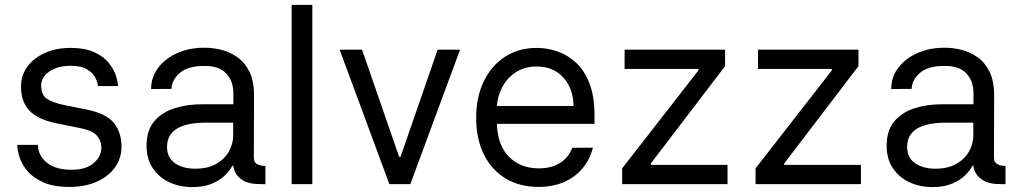

<svg xmlns="http://www.w3.org/2000/svg" viewBox="-20 -747 4129 779"><path d="M458.8 -397.7H377.1Q377.1 -409.1 368.4 -428.6Q359.7 -448.2 335.8 -464.1Q311.8 -480.1 265.6 -480.1Q215.6 -480.1 181.3 -457.6Q147 -435 147 -399.9Q147 -361.5 170.6 -345.9Q194.2 -330.3 242.9 -320.3L328.1 -303.3Q411.6 -286.6 442.3 -247.9Q473 -209.2 473 -152Q473 -105.1 446.7 -68.2Q420.5 -31.2 373 -9.9Q325.6 11.4 262.1 11.4Q197.1 11.4 155.5 -7.3Q114 -25.9 90.9 -53.6Q67.8 -81.3 58.9 -110.1Q50.1 -138.8 50.4 -159.1H134.2Q134.2 -116.1 169.9 -87.2Q205.6 -58.2 270.6 -58.2Q329.2 -58.2 360.3 -85.4Q391.3 -112.6 391.3 -147.7Q391.3 -176.1 373.2 -196.7Q355.1 -217.3 305.4 -227.3L210.2 -246.4Q134.2 -261.7 99.8 -297.8Q65.3 -333.8 65.3 -395.6Q65.3 -441.8 91.4 -477.1Q117.5 -512.4 162.8 -532.5Q208.1 -552.6 265.6 -552.6Q326 -552.6 364 -534.6Q402 -516.7 422.4 -490.6Q442.8 -464.5 450.6 -438.9Q458.5 -413.4 458.8 -397.7Z M760.7 12.1Q708.8 12.1 666.5 -7.8Q624.3 -27.7 599.4 -65.2Q574.6 -102.6 574.6 -155.5Q574.6 -218.4 606.2 -255.3Q637.8 -292.3 689.3 -308.2Q740.8 -324.2 800.4 -323.9H926.8V-368.6Q926.8 -418.3 897.7 -449.2Q868.6 -480.1 810.4 -479.4Q742.2 -480.1 709.2 -450.8Q676.1 -421.5 676.1 -386.4L593 -385.7Q593.4 -435.7 622.9 -473.5Q652.3 -511.4 701.3 -532.5Q750.4 -553.6 808.9 -553.3Q842.3 -553.6 877.7 -544.9Q913 -536.2 943.2 -514.9Q973.4 -493.6 992 -456Q1010.7 -418.3 1010.7 -360.1L1009.9 -107.2Q1009.9 -89.1 1022.7 -81.5Q1035.5 -73.9 1056.1 -73.9H1056.8V0H1035.5Q991.1 0 967.7 -14.2Q944.2 -28.4 935.5 -46Q926.8 -63.6 926.8 -73.9V-74.6H922.6Q914.4 -57.5 894.5 -37.3Q874.6 -17 841.4 -2.5Q808.2 12.1 760.7 12.1ZM772.7 -62.5Q822.8 -62.5 857.1 -82Q891.3 -101.6 908.7 -132.5Q926.1 -163.4 926.1 -197.4V-249.3H816.1Q657.7 -249.3 657.7 -150.6Q657.7 -106.9 690.2 -84.7Q722.7 -62.5 772.7 -62.5Z M1247.2 -727.3V0H1163.4V-727.3Z M1846.6 -545.5 1644.9 0H1559.7L1358 -545.5H1448.9L1599.4 -110.8H1605.1L1755.7 -545.5Z M2166.2 11.4Q2087.4 11.4 2030.4 -23.6Q1973.4 -58.6 1942.6 -121.6Q1911.9 -184.7 1911.9 -268.5Q1911.9 -352.3 1942.6 -416.4Q1973.4 -480.5 2028.6 -516.5Q2083.8 -552.6 2157.7 -552.6Q2200.3 -552.6 2241.8 -538.4Q2283.4 -524.1 2317.5 -492.4Q2351.6 -460.6 2371.8 -408.4Q2392 -356.2 2392 -279.8V-244.3H1996.1Q1998.9 -157 2045.6 -110.4Q2092.3 -63.9 2166.2 -63.9Q2215.6 -63.9 2250.7 -84.9Q2285.9 -105.8 2301.8 -147.7H2385.7Q2366.1 -72.8 2307.7 -30.7Q2249.3 11.4 2166.2 11.4ZM1996.1 -316.8H2306.8Q2306.8 -386 2266.3 -431.6Q2225.9 -477.3 2157.7 -477.3Q2109.7 -477.3 2074.6 -454.9Q2039.4 -432.5 2019.2 -395.8Q1998.9 -359 1996.1 -316.8Z M2504.3 0V-63.9L2813.9 -461.6V-467.3H2514.2V-545.5H2921.9V-478.7L2620.7 -83.8V-78.1H2931.8V0Z M3045.5 0V-63.9L3355.1 -461.6V-467.3H3055.4V-545.5H3463.1V-478.7L3161.9 -83.8V-78.1H3473V0Z M3763.5 12.1Q3711.6 12.1 3669.4 -7.8Q3627.1 -27.7 3602.3 -65.2Q3577.4 -102.6 3577.4 -155.5Q3577.4 -218.4 3609 -255.3Q3640.6 -292.3 3692.1 -308.2Q3743.6 -324.2 3803.3 -323.9H3929.7V-368.6Q3929.7 -418.3 3900.6 -449.2Q3871.4 -480.1 3813.2 -479.4Q3745 -480.1 3712 -450.8Q3679 -421.5 3679 -386.4L3595.9 -385.7Q3596.2 -435.7 3625.7 -473.5Q3655.2 -511.4 3704.2 -532.5Q3753.2 -553.6 3811.8 -553.3Q3845.2 -553.6 3880.5 -544.9Q3915.8 -536.2 3946 -514.9Q3976.2 -493.6 3994.9 -456Q4013.5 -418.3 4013.5 -360.1L4012.8 -107.2Q4012.8 -89.1 4025.6 -81.5Q4038.4 -73.9 4058.9 -73.9H4059.7V0H4038.4Q3994 0 3970.5 -14.2Q3947.1 -28.4 3938.4 -46Q3929.7 -63.6 3929.7 -73.9V-74.6H3925.4Q3917.3 -57.5 3897.4 -37.3Q3877.5 -17 3844.3 -2.5Q3811.1 12.1 3763.5 12.1ZM3775.6 -62.5Q3825.6 -62.5 3859.9 -82Q3894.2 -101.6 3911.6 -132.5Q3929 -163.4 3929 -197.4V-249.3H3818.9Q3660.5 -249.3 3660.5 -150.6Q3660.5 -106.9 3693 -84.7Q3725.5 -62.5 3775.6 -62.5Z"/></svg>

Font: Inter Zeller
Style: Regular
Weight: 400
Designer: Rasmus Andersson; Joe Bland
Foundry: zeller
Version: Version 3.015;git-dec3a8cb1